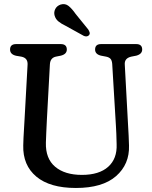

<svg xmlns="http://www.w3.org/2000/svg" viewBox="-20 -919 754 954"><path d="M556 -293.5 537.5 -602Q536 -619 529 -626.8Q522 -634.5 507.5 -637.5L481.5 -642.5Q452.5 -649.5 452.5 -673Q452.5 -700 482.5 -700H656.5Q686.5 -700 686.5 -673Q686.5 -650.5 657.5 -642.5L632 -637.5Q597.5 -629.5 600 -598L616.5 -294Q618 -269 619.2 -245.2Q620.5 -221.5 621 -196Q624 -103 556.8 -44Q489.5 15 357 15Q228 15 160.5 -41.5Q93 -98 95.5 -196.5Q95.5 -211.5 96.8 -234.8Q98 -258 99.5 -282.5Q101 -307 102 -326L117 -597.5Q119 -631 86 -637.5L59.5 -642Q30 -649 30 -673Q30 -700 60.5 -700H281.5Q312 -700 312 -673Q312 -650 282.5 -642.5L257.5 -637.5Q230 -631.5 228 -600L213 -325.5Q211 -290 210 -261.8Q209 -233.5 208 -210Q206 -131 254 -90.5Q302 -50 387 -50Q472.5 -50 517.5 -90.2Q562.5 -130.5 559.5 -202.5Q559 -234.5 558 -254.5Q557 -274.5 556 -293.5ZM356 -849.5 418.5 -772.5Q423 -765.5 425.2 -758.2Q427.5 -751 422.5 -744.5Q418 -739 410.5 -738.2Q403 -737.5 396 -741L306.5 -790.5Q283.5 -801.5 270 -812.8Q256.5 -824 251.5 -841Q246.5 -858 254.5 -874Q262.5 -890 281.5 -896.5Q304 -903 321 -889.2Q338 -875.5 356 -849.5Z"/></svg>

Font: Fraunces 72pt SuperSoft
Style: Regular
Weight: 400
Version: Version 1.000;[b76b70a41]